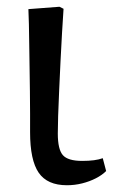

<svg xmlns="http://www.w3.org/2000/svg" viewBox="-20 -534 334 568"><path d="M178 14Q120 14 94.5 -23Q69 -60 69 -143Q69 -167 69 -197.5Q69 -228 68.5 -263Q68 -298 67.5 -333.5Q67 -369 66.5 -402Q66 -435 65.5 -462.5Q65 -490 64 -507L156 -514L168 -508Q166 -477 163.5 -436.5Q161 -396 159 -352Q157 -308 155 -266Q153 -224 152 -191Q151 -158 151 -139Q151 -92 166 -75Q181 -58 223 -58Q243 -58 258 -60Q273 -62 284 -66L294 -28Q282 -16 263.5 -6.5Q245 3 223 8.5Q201 14 178 14Z"/></svg>

Font: Literata 18pt
Style: Regular
Weight: 400
Designer: Latin by Veronika Burian and Jose Scaglione. Greek by Irene Vlachou. Cyrillic by Vera Evstafieva.
Foundry: TypeTogether
Version: Version 3.103;gftools[0.9.29]